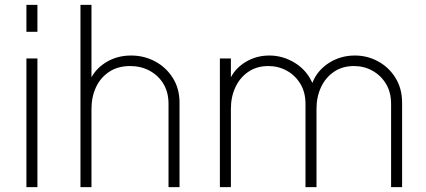

<svg xmlns="http://www.w3.org/2000/svg" viewBox="-20 -765 1741 785"><path d="M88 -635H133V-745H88ZM88 0H133V-526H88Z M309 0H354V-320Q354 -369 372.5 -408.5Q391 -448 426.5 -471.5Q462 -495 512 -495Q556 -495 591.5 -476Q627 -457 648 -422.5Q669 -388 669 -340V0H714V-345Q714 -403 686.5 -446.5Q659 -490 614 -514Q569 -538 516 -538Q462 -538 419 -513.5Q376 -489 354 -449V-745H309Z M879 0H924V-320Q924 -369 942.5 -408.5Q961 -448 995.5 -471.5Q1030 -495 1077 -495Q1118 -495 1152.5 -476Q1187 -457 1208 -422.5Q1229 -388 1229 -340V0H1274V-320Q1274 -369 1292.5 -408.5Q1311 -448 1345.5 -471.5Q1380 -495 1427 -495Q1468 -495 1502.5 -476Q1537 -457 1558 -422.5Q1579 -388 1579 -340V0H1624V-345Q1624 -403 1597 -446.5Q1570 -490 1526 -514Q1482 -538 1431 -538Q1372 -538 1324.5 -507.5Q1277 -477 1257 -426Q1234 -478 1185.5 -508Q1137 -538 1081 -538Q1030 -538 987.5 -513.5Q945 -489 924 -449V-526H879Z"/></svg>

Font: Plus Jakarta Sans ExtraLight
Style: Regular
Weight: 200
Designer: Gumpita Rahayu
Foundry: Tokotype
Version: Version 2.004; ttfautohint (v1.8.3)